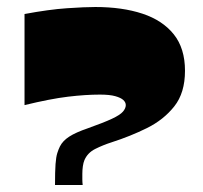

<svg xmlns="http://www.w3.org/2000/svg" viewBox="-20 -528 578 548"><path d="M137 0Q137 -39 138.5 -59.5Q140 -80 143.5 -91Q147 -102 151 -110Q159 -126 177.5 -138Q196 -150 231 -162Q276 -178 299.5 -189Q323 -200 331 -209.5Q339 -219 339 -228Q339 -236 332 -242.5Q325 -249 309 -253.5Q293 -258 265 -258Q224 -258 174 -252Q124 -246 50 -228V-488Q120 -501 171 -504.5Q222 -508 252 -508Q329 -508 386.5 -489Q444 -470 476 -430Q508 -390 508 -326Q508 -263 477.5 -224.5Q447 -186 399.5 -162.5Q352 -139 299 -122Q274 -114 252 -103Q230 -92 221 -71Q218 -64 216.5 -53.5Q215 -43 215 -32Q215 -24 215 -16Q215 -8 216 0Z"/></svg>

Font: Ojuju ExtraBold
Style: Regular
Weight: 800
Designer: Chisaokwu Joboson, Mirko Velimirovic
Foundry: Udi Foundry
Version: Version 1.000